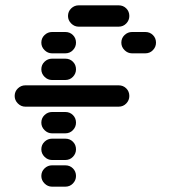

<svg xmlns="http://www.w3.org/2000/svg" viewBox="-20 -710 640 720"><path d="M135 -50Q135 -34 147 -22Q159 -10 175 -10H225Q242 -10 253.5 -22Q265 -34 265 -50Q265 -67 253.5 -78.5Q242 -90 225 -90H175Q159 -90 147 -78.5Q135 -67 135 -50ZM135 -150Q135 -134 147 -122Q159 -110 175 -110H225Q242 -110 253.5 -122Q265 -134 265 -150Q265 -167 253.5 -178.5Q242 -190 225 -190H175Q159 -190 147 -178.5Q135 -167 135 -150ZM135 -250Q135 -234 147 -222Q159 -210 175 -210H225Q242 -210 253.5 -222Q265 -234 265 -250Q265 -267 253.5 -278.5Q242 -290 225 -290H175Q159 -290 147 -278.5Q135 -267 135 -250ZM35 -350Q35 -334 47 -322Q59 -310 75 -310H425Q442 -310 453.5 -322Q465 -334 465 -350Q465 -367 453.5 -378.5Q442 -390 425 -390H75Q59 -390 47 -378.5Q35 -367 35 -350ZM135 -450Q135 -434 147 -422Q159 -410 175 -410H225Q242 -410 253.5 -422Q265 -434 265 -450Q265 -467 253.5 -478.5Q242 -490 225 -490H175Q159 -490 147 -478.5Q135 -467 135 -450ZM435 -550Q435 -534 447 -522Q459 -510 475 -510H525Q542 -510 553.5 -522Q565 -534 565 -550Q565 -567 553.5 -578.5Q542 -590 525 -590H475Q459 -590 447 -578.5Q435 -567 435 -550ZM135 -550Q135 -534 147 -522Q159 -510 175 -510H225Q242 -510 253.5 -522Q265 -534 265 -550Q265 -567 253.5 -578.5Q242 -590 225 -590H175Q159 -590 147 -578.5Q135 -567 135 -550ZM235 -650Q235 -634 247 -622Q259 -610 275 -610H425Q442 -610 453.5 -622Q465 -634 465 -650Q465 -667 453.5 -678.5Q442 -690 425 -690H275Q259 -690 247 -678.5Q235 -667 235 -650Z"/></svg>

Font: Matrix Sans Raster
Style: Regular
Weight: 400
Designer: Brad Neil
Version: Version 1.100